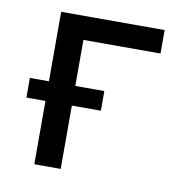

<svg xmlns="http://www.w3.org/2000/svg" viewBox="-65 -583 629 645"><g transform="rotate(10 250.0 -260.0)"><path d="M93 0V-216H28V-283H93V-520H446V-440H183V-283H282V-216H183V0Z"/></g></svg>

Font: Iosevka Curly Medium
Style: Regular
Weight: 500
Monospace: yes
Designer: Belleve Invis
Foundry: Belleve Invis
Version: Version 22.1.2; ttfautohint (v1.8.4)